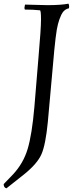

<svg xmlns="http://www.w3.org/2000/svg" viewBox="-64 -748 411 1044"><path d="M72 -723 193 -720Q268 -720 308 -728Q312 -723 312 -713L311 -703Q283 -697 269 -667Q257 -641 251 -616Q239 -575 224 -395L196 -84Q184 39 161.5 90.5Q139 142 67 200L-29 276Q-44 272 -44 253L7 200Q63 140 86.5 61.5Q110 -17 123 -167L145 -433Q159 -592 159 -642Q159 -692 153 -692Q114 -696 71 -696Q69 -700 69 -707Z"/></svg>

Font: Rosarivo
Style: Italic
Weight: 400
Version: Version 1.003